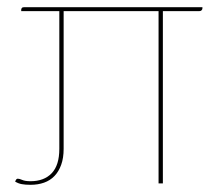

<svg xmlns="http://www.w3.org/2000/svg" viewBox="-20 -510 600 534"><path d="M543 -490V-487Q543 -484 540.8 -481.5Q538.5 -479 534 -479H433V0H421V-479H157V-96Q157 -70.5 150.2 -51.8Q143.5 -33 131.5 -20.5Q119.5 -8 102.5 -2Q85.5 4 65 4Q50.5 4 40.8 2.2Q31 0.5 22 -5L24 -9Q26 -13 29.5 -13Q34 -13 42 -9.5Q50 -6 65 -6Q102.5 -6 123.8 -28.2Q145 -50.5 145 -96V-479H39V-483Q39 -485.5 40.8 -487.8Q42.5 -490 47 -490Z"/></svg>

Font: Lato Hairline
Style: Regular
Weight: 250
Designer: Lukasz Dziedzic
Foundry: Lukasz Dziedzic
Version: Version 1.104; Western+Polish opensource